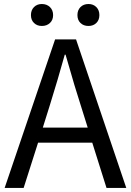

<svg xmlns="http://www.w3.org/2000/svg" viewBox="-20 -928 646 948"><path d="M417 -799.8Q392.6 -799.8 377.4 -814.5Q362.3 -829.1 362.3 -853.5Q362.3 -877.9 377.4 -893.1Q392.6 -908.2 417 -908.2Q440.4 -908.2 455.6 -893.1Q470.7 -877.9 470.7 -853.5Q470.7 -829.1 455.6 -814.5Q440.4 -799.8 417 -799.8ZM186.5 -799.8Q163.1 -799.8 147.9 -814.5Q132.8 -829.1 132.8 -853.5Q132.8 -877.9 147.9 -893.1Q163.1 -908.2 186.5 -908.2Q210.9 -908.2 226.6 -893.1Q242.2 -877.9 242.2 -853.5Q242.2 -829.1 226.6 -814.5Q210.9 -799.8 186.5 -799.8ZM191.4 -297.9H413.1L377.9 -410.2Q354.5 -480.5 303.7 -658.2H299.8Q265.6 -535.2 226.6 -410.2ZM505.9 0 435.5 -223.6H168L96.7 0H2.9L252 -733.4H355.5L603.5 0Z"/></svg>

Font: irohakakuC Regular
Style: Regular
Weight: 400
Designer: [Source Han Sans]
Ryoko NISHIZUKA Ë•øÂ°öÊ∂ºÂ≠ê (kana & ideographs); Paul D. Hunt (Latin, Greek & Cyrillic); Wenlong ZHAN
Version: Version 1.001.20160904